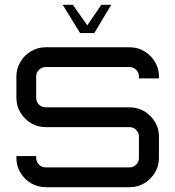

<svg xmlns="http://www.w3.org/2000/svg" viewBox="-20 -776 726 796"><path d="M169 0Q136 0 108.5 -16.5Q81 -33 64.5 -60.5Q48 -88 48 -121V-129H130V-121Q130 -105 141.5 -93.5Q153 -82 169 -82H517Q533 -82 544.5 -93.5Q556 -105 556 -121V-210Q556 -226 544.5 -237.5Q533 -249 517 -249H169Q136 -249 108.5 -265.5Q81 -282 64.5 -309.5Q48 -337 48 -370V-459Q48 -492 64.5 -519.5Q81 -547 108.5 -563.5Q136 -580 169 -580H517Q551 -580 578.5 -563.5Q606 -547 622.5 -519.5Q639 -492 639 -459V-451H556V-459Q556 -475 544.5 -486.5Q533 -498 517 -498H169Q153 -498 141.5 -486.5Q130 -475 130 -459V-370Q130 -354 141.5 -342.5Q153 -331 169 -331H517Q551 -331 578.5 -314.5Q606 -298 622.5 -270.5Q639 -243 639 -210V-121Q639 -88 622.5 -60.5Q606 -33 578.5 -16.5Q551 0 517 0H169ZM312 -639 240 -756H282L342 -671L400 -756H441L371 -639Z"/></svg>

Font: Orbitron
Style: Regular
Weight: 400
Designer: Matt McInerney
Foundry: The League of Moveable Type
Version: Version 2.001